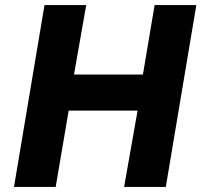

<svg xmlns="http://www.w3.org/2000/svg" viewBox="-20 -735 792 755"><path d="M155 -715H319L271 -442H542L588 -715H752L632 0H468L521 -300H250L199 0H35Z"/></svg>

Font: Nebula Sans Bold
Style: Regular
Weight: 700
Italic angle: -9°
Designer: Paul D. Hunt for Adobe (as Source Sans)
Foundry: Nebula Entertainment & Broadcasting LLC
Version: Version 1.010